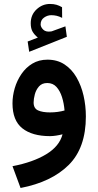

<svg xmlns="http://www.w3.org/2000/svg" viewBox="-20 -691 499 976"><path d="M172.4 -500Q155.8 -513.2 146 -529.5Q136.2 -545.9 136.2 -572.8Q136.2 -615.7 165.8 -643.3Q195.3 -670.9 233.9 -670.9Q252.9 -670.9 267.1 -666.7Q281.2 -662.6 295.4 -654.3L295.9 -600.1Q280.8 -607.9 267.6 -610.8Q254.4 -613.8 240.7 -613.8Q221.2 -613.8 203.9 -601.6Q186.5 -589.4 186.5 -566.4Q187 -552.7 200.2 -540Q213.4 -527.3 239.7 -531.2Q240.2 -531.2 244.1 -532.2L312.5 -557.1L319.8 -503.9L128.4 -427.7L120.6 -480ZM416.5 -99.1Q416.5 61 329.1 147.7Q241.7 234.4 84.5 264.6L43.5 153.8Q147.9 133.8 215.1 93Q282.2 52.2 297.9 -8.3Q282.7 -4.4 265.6 -1.7Q248.5 1 234.4 1Q143.6 1 93.5 -38.8Q43.5 -78.6 43.5 -165.5Q43.5 -203.6 54.9 -242.7Q66.4 -281.7 88.9 -314.7Q111.3 -347.7 144.5 -367.7Q177.7 -387.7 221.2 -387.7Q271.5 -387.7 308.3 -363.3Q345.2 -338.9 369.1 -297.4Q393.1 -255.9 404.8 -204.6Q416.5 -153.3 416.5 -99.1ZM233.9 -119.6Q254.9 -119.6 273.9 -122.3Q293 -125 308.1 -129.4Q305.2 -165.5 295.2 -197.3Q285.2 -229 267.1 -249Q249 -269 220.2 -269Q193.4 -269 178.2 -251.7Q163.1 -234.4 157 -211.2Q150.9 -188 150.9 -169.9Q150.9 -140.1 173.3 -129.9Q195.8 -119.6 233.9 -119.6Z"/></svg>

Font: Vazirmatn UI NL SemiBold
Style: Regular
Weight: 600
Designer: Saber Rastikerdar
Foundry: Saber Rastikerdar
Version: Version 33.003